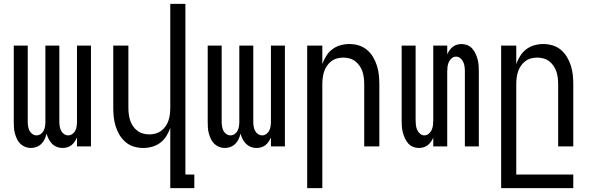

<svg xmlns="http://www.w3.org/2000/svg" viewBox="-20 -755 3040 990"><path d="M139 8Q124 8 110 2.5Q96 -3 85 -13.5Q74 -24 67.5 -38Q61 -52 57 -66.5Q53 -81 52 -96Q51 -111 51 -126V-520H123V-126Q123 -115 125 -103Q127 -91 132 -81Q137 -71 147 -64Q157 -57 168 -57Q180 -57 190 -64Q200 -71 205 -81Q210 -91 212 -103Q214 -115 214 -126V-520H286V-126Q286 -115 288 -103Q290 -91 295 -81Q300 -71 310 -64Q320 -57 332 -57Q343 -57 353 -64Q363 -71 368 -81Q373 -91 375 -103Q377 -115 377 -126V-520H449V0H377V-46Q372 -35 365 -24.5Q358 -14 348.5 -6.5Q339 1 327 4.5Q315 8 302 8Q287 8 273 2.5Q259 -3 248.5 -13.5Q238 -24 231 -38Q224 -52 220 -66Q217 -52 210.5 -38Q204 -24 193.5 -13.5Q183 -3 168.5 2.5Q154 8 139 8Z M858 215V-95Q850 -73 837.5 -53Q825 -33 806.5 -19Q788 -5 765 1.5Q742 8 719 8Q694 8 670.5 1Q647 -6 628 -22Q609 -38 596.5 -59Q584 -80 576.5 -103.5Q569 -127 566.5 -151.5Q564 -176 564 -200V-520H642V-200Q642 -183 644 -166.5Q646 -150 651 -134.5Q656 -119 665.5 -105Q675 -91 688 -81Q701 -71 717 -66.5Q733 -62 750 -62Q767 -62 783 -66.5Q799 -71 812 -81Q825 -91 834.5 -105Q844 -119 849 -134.5Q854 -150 856 -166.5Q858 -183 858 -200V-735H936V145H982V215Z M1139 8Q1124 8 1110 2.5Q1096 -3 1085 -13.5Q1074 -24 1067.5 -38Q1061 -52 1057 -66.5Q1053 -81 1052 -96Q1051 -111 1051 -126V-520H1123V-126Q1123 -115 1125 -103Q1127 -91 1132 -81Q1137 -71 1147 -64Q1157 -57 1168 -57Q1180 -57 1190 -64Q1200 -71 1205 -81Q1210 -91 1212 -103Q1214 -115 1214 -126V-520H1286V-126Q1286 -115 1288 -103Q1290 -91 1295 -81Q1300 -71 1310 -64Q1320 -57 1332 -57Q1343 -57 1353 -64Q1363 -71 1368 -81Q1373 -91 1375 -103Q1377 -115 1377 -126V-520H1449V0H1377V-46Q1372 -35 1365 -24.5Q1358 -14 1348.5 -6.5Q1339 1 1327 4.5Q1315 8 1302 8Q1287 8 1273 2.5Q1259 -3 1248.5 -13.5Q1238 -24 1231 -38Q1224 -52 1220 -66Q1217 -52 1210.5 -38Q1204 -24 1193.5 -13.5Q1183 -3 1168.5 2.5Q1154 8 1139 8Z M1564 215V-520H1642V-425Q1650 -447 1662.5 -467Q1675 -487 1693.5 -501Q1712 -515 1735 -521.5Q1758 -528 1781 -528Q1806 -528 1829.5 -521Q1853 -514 1872 -498Q1891 -482 1903.5 -461Q1916 -440 1923.5 -416.5Q1931 -393 1933.5 -368.5Q1936 -344 1936 -320V0H1858V-320Q1858 -337 1856 -353.5Q1854 -370 1849 -385.5Q1844 -401 1834.5 -415Q1825 -429 1812 -439Q1799 -449 1783 -453.5Q1767 -458 1750 -458Q1733 -458 1717 -453.5Q1701 -449 1688 -439Q1675 -429 1665.5 -415Q1656 -401 1651 -385.5Q1646 -370 1644 -353.5Q1642 -337 1642 -320V215Z M2140 8Q2124 8 2109.5 2Q2095 -4 2084.5 -16Q2074 -28 2067.5 -42.5Q2061 -57 2057 -72.5Q2053 -88 2052 -103.5Q2051 -119 2051 -135V-520H2123V-135Q2123 -122 2124.5 -109.5Q2126 -97 2131 -85.5Q2136 -74 2146 -65.5Q2156 -57 2168 -57Q2181 -57 2191 -65.5Q2201 -74 2206 -85.5Q2211 -97 2212.5 -109.5Q2214 -122 2214 -135V-520H2286V-475Q2291 -486 2298 -496Q2305 -506 2314.5 -513.5Q2324 -521 2336 -524.5Q2348 -528 2360 -528Q2376 -528 2390.5 -522Q2405 -516 2415.5 -504Q2426 -492 2432.5 -477.5Q2439 -463 2443 -447.5Q2447 -432 2448 -416.5Q2449 -401 2449 -385V0H2377V-385Q2377 -398 2375.5 -410.5Q2374 -423 2369 -434.5Q2364 -446 2354 -454.5Q2344 -463 2332 -463Q2319 -463 2309 -454.5Q2299 -446 2294 -434.5Q2289 -423 2287.5 -410.5Q2286 -398 2286 -385V0H2214V-45Q2209 -34 2202 -24Q2195 -14 2185.5 -6.5Q2176 1 2164 4.5Q2152 8 2140 8Z M2564 215V-520H2642V-425Q2650 -447 2662.5 -467Q2675 -487 2693.5 -501Q2712 -515 2735 -521.5Q2758 -528 2781 -528Q2806 -528 2829.5 -521Q2853 -514 2872 -498Q2891 -482 2903.5 -461Q2916 -440 2923.5 -416.5Q2931 -393 2933.5 -368.5Q2936 -344 2936 -320V0H2858V-320Q2858 -337 2856 -353.5Q2854 -370 2849 -385.5Q2844 -401 2834.5 -415Q2825 -429 2812 -439Q2799 -449 2783 -453.5Q2767 -458 2750 -458Q2733 -458 2717 -453.5Q2701 -449 2688 -439Q2675 -429 2665.5 -415Q2656 -401 2651 -385.5Q2646 -370 2644 -353.5Q2642 -337 2642 -320V145H2936V215Z"/></svg>

Font: Iosevka
Style: Regular
Weight: 400
Monospace: yes
Designer: Belleve Invis
Foundry: Belleve Invis
Version: Version 33.2.3; ttfautohint (v1.8.4)